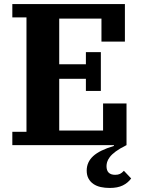

<svg xmlns="http://www.w3.org/2000/svg" viewBox="-20 -718 699 950"><path d="M523 212Q499 212 478.5 207.5Q458 203 442.5 192.5Q427 182 418 165.5Q409 149 409 126Q409 84 441 54.5Q473 25 544 4L543 0H41V-66H111V-632H41V-698H598V-512H482V-626H273V-400H405V-460H479V-268H405V-328H273V-72H490V-206H606V0Q572 17 552.5 31.5Q533 46 523 59.5Q513 73 510 84Q507 95 507 104Q507 147 550 147Q564 147 573.5 142.5Q583 138 593 127L629 165Q613 187 587.5 199.5Q562 212 523 212Z"/></svg>

Font: IBM Plex Serif
Style: Bold
Weight: 700
Designer: Mike Abbink, Paul van der Laan, Pieter van Rosmalen
Foundry: Bold Monday
Version: Version 2.008